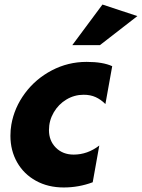

<svg xmlns="http://www.w3.org/2000/svg" viewBox="-20 -815 626 847"><path d="M362 -542Q280 -542 208.5 -504.5Q137 -467 90 -403.5Q43 -340 30 -265Q26 -242 26 -216Q26 -151 55.5 -99Q85 -47 138.5 -17.5Q192 12 261 12Q328 12 389 -11L418 -173Q366 -133 305 -133Q257 -133 226.5 -163.5Q196 -194 196 -241Q196 -283 217 -319Q238 -355 273 -376Q308 -397 349 -397Q379 -397 402 -386.5Q425 -376 445 -356L475 -523Q434 -542 362 -542ZM299 -616H421L586 -744L432 -795Z"/></svg>

Font: Geom ExtraBold
Style: Bold Italic
Weight: 800
Italic angle: -10°
Version: Version 1.102